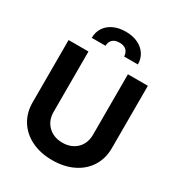

<svg xmlns="http://www.w3.org/2000/svg" viewBox="-217 -1076 1137 1226"><g transform="rotate(30 352.0 -463.0)"><path d="M644.4 -707V-247.5Q644.4 -171.4 608 -113.2Q571.6 -54.9 505.2 -22.5Q438.9 9.9 351.9 9.9Q264.9 9.9 198.8 -22.5Q132.7 -54.9 96.3 -113.2Q59.9 -171.4 59.9 -247.5V-707H206.4V-259.9Q206.4 -219.6 224.6 -187.6Q242.9 -155.6 276 -137.3Q309 -119.1 351.9 -119.1Q395.7 -119.1 428.7 -137.3Q461.8 -155.6 479.6 -187.6Q497.3 -219.6 497.3 -259.9V-707ZM351.3 -936.3Q402.4 -936.3 440.7 -918Q479 -899.8 500 -867.4Q521 -835.1 521 -793.1H419.5Q418.9 -820.5 402.3 -837.9Q385.6 -855.3 351.3 -855.3Q316.1 -855.3 299.3 -837.7Q282.4 -820.1 282.4 -793.1H180.9Q180.9 -835.1 201.8 -867.4Q222.6 -899.8 261.1 -918Q299.6 -936.3 351.3 -936.3Z"/></g></svg>

Font: WEMIX Pretendard Variable
Style: Regular
Weight: 400
Designer: Base glyphs from Inter by Rasmus Andersson; Hangeul glyphs from Noto Sans CJK(Source Han Sans) by Jang Soo-young and Kan
Foundry: Kil Hyung-jin
Version: Version 1.000;Glyphs 3.2 (3208)